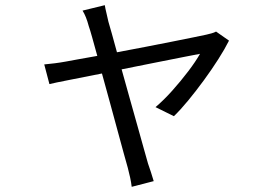

<svg xmlns="http://www.w3.org/2000/svg" viewBox="-20 -632 1040 742"><path d="M385 -612Q387 -599 391 -583Q395 -567 399 -548Q404 -532 412.5 -501Q421 -470 432 -430Q485 -440 540 -450.5Q595 -461 644.5 -471Q694 -481 729 -488Q764 -495 777 -498Q786 -500 797 -503Q808 -506 815 -510L865 -475Q849 -443 823.5 -403Q798 -363 768 -322Q738 -281 708 -244.5Q678 -208 652 -183L581 -218Q613 -245 646 -282Q679 -319 707.5 -356.5Q736 -394 753 -424Q742 -422 696 -413Q650 -404 585 -391Q520 -378 450 -364Q465 -310 481 -253Q497 -196 511.5 -144.5Q526 -93 536.5 -55Q547 -17 552 0Q557 14 563.5 34Q570 54 574 68L489 90Q487 73 483 54.5Q479 36 474 17Q469 0 458.5 -38.5Q448 -77 434 -128.5Q420 -180 404.5 -237Q389 -294 374 -348Q304 -334 247.5 -323Q191 -312 171 -307L151 -383Q172 -385 192 -387.5Q212 -390 234 -394Q245 -396 277.5 -402Q310 -408 356 -416Q345 -456 336.5 -486.5Q328 -517 323 -531Q313 -569 299 -591Z"/></svg>

Font: Source Han Sans SC
Style: Regular
Weight: 400
Designer: Ryoko NISHIZUKA 西塚涼子 (kana, bopomofo & ideographs); Paul D. Hunt (Latin, Greek & Cyrillic); Sandoll Communications 산돌커뮤니
Foundry: Adobe
Version: Version 2.002;hotconv 1.0.116;makeotfexe 2.5.65601; ttfautoh